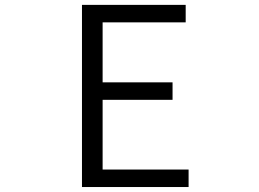

<svg xmlns="http://www.w3.org/2000/svg" viewBox="-20 -752 1040 772"><path d="M309.6 0V-732.4H726.6V-662.1H392.6V-420.9H673.8V-350.6H392.6V-70.3H738.3V0Z"/></svg>

Font: Gen Shin Gothic Monospace Normal
Style: Regular
Weight: 350
Designer: [Source Han Sans]
Ryoko NISHIZUKA  (kana & ideographs); Paul D. Hunt (Latin, Greek & Cyrillic); Wenlong ZHANG  (bopomofo
Version: Version 1.002.20150607